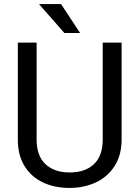

<svg xmlns="http://www.w3.org/2000/svg" viewBox="-20 -922 688 952"><path d="M282.7 -901.9 377 -758.3H299.3L173.3 -901.9ZM489.3 -710.9H583V-230Q583 -152.8 548.1 -98.6Q513.2 -44.4 454.6 -17.3Q396 9.8 325.2 9.8Q251 9.8 193.1 -17.3Q135.3 -44.4 101.8 -98.4Q68.4 -152.3 68.4 -230V-710.9H161.6V-230Q161.6 -148.9 205.6 -107.9Q249.5 -66.9 325.2 -66.9Q401.9 -66.9 445.6 -107.9Q489.3 -148.9 489.3 -230Z"/></svg>

Font: Mardoto
Style: Regular
Weight: 400
Designer: Christian Robertson, Vahan Hovhannisyan
Foundry: Google
Version: Version 1.000